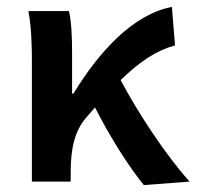

<svg xmlns="http://www.w3.org/2000/svg" viewBox="-20 -524 567 554"><path d="M72 0H184V-28C184 -97 196 -147 229 -185C238 -195 246 -205 254 -214C299 -126 351 -44 395 10L527 0C458 -77 379 -197 328 -293C385 -348 433 -379 485 -393L476 -504C365 -483 267 -377 192 -254H188V-373C188 -418 186 -462 179 -492H62C71 -443 72 -387 72 -348Z"/></svg>

Font: Source Sans Pro Semibold
Style: Regular
Weight: 600
Designer: Paul D. Hunt
Foundry: Adobe Systems Incorporated
Version: Version 3.006;hotconv 1.0.111;makeotfexe 2.5.65597